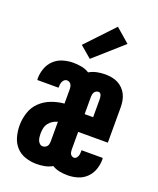

<svg xmlns="http://www.w3.org/2000/svg" viewBox="-144 -860 788 955"><g transform="rotate(20 250.0 -382.0)"><path d="M165 8Q135 8 106 -1.5Q77 -11 57 -33Q37 -55 29 -84.5Q21 -114 21 -144Q21 -178 32 -212Q43 -246 68 -270Q93 -294 126 -306.5Q159 -319 194 -322V-400Q194 -406 192.5 -412.5Q191 -419 187.5 -424Q184 -429 178.5 -432Q173 -435 166 -435Q159 -435 153 -430Q147 -425 144 -418Q141 -411 140 -403.5Q139 -396 139 -388Q139 -388 139 -387Q139 -386 139 -386H27Q27 -388 26.5 -389.5Q26 -391 26 -393Q26 -421 35.5 -447.5Q45 -474 65 -493Q85 -512 112 -520Q139 -528 166 -528Q188 -528 210 -524Q232 -520 251 -508Q270 -519 291.5 -523.5Q313 -528 335 -528Q352 -528 369.5 -525Q387 -522 402 -514.5Q417 -507 429.5 -494.5Q442 -482 449.5 -466.5Q457 -451 460 -434Q463 -417 463 -400V-213H306V-120Q306 -114 307 -108Q308 -102 310.5 -97Q313 -92 318.5 -88.5Q324 -85 330 -85Q337 -85 342 -90.5Q347 -96 349.5 -102.5Q352 -109 352.5 -116Q353 -123 353 -130Q353 -131 353 -131.5Q353 -132 353 -133H465Q465 -131 465.5 -129Q466 -127 466 -125Q466 -98 457 -72Q448 -46 428.5 -27Q409 -8 383 0Q357 8 330 8Q308 8 287 4Q266 0 248 -11Q229 0 208 4Q187 8 165 8ZM306 -307H351V-400Q351 -405 350.5 -410.5Q350 -416 348.5 -421.5Q347 -427 343 -431Q339 -435 334 -435Q328 -435 322 -432Q316 -429 312.5 -424Q309 -419 307.5 -412.5Q306 -406 306 -400ZM164 -85Q171 -85 177 -88Q183 -91 187 -96Q191 -101 192.5 -107.5Q194 -114 194 -120V-226Q180 -222 168 -214.5Q156 -207 147.5 -195.5Q139 -184 136 -170Q133 -156 133 -142Q133 -133 134 -124Q135 -115 138 -106.5Q141 -98 148 -91.5Q155 -85 164 -85ZM236 -574 175 -626 313 -772 387 -708Z"/></g></svg>

Font: Iosevka SS04 Heavy
Style: Regular
Weight: 900
Monospace: yes
Designer: Belleve Invis
Foundry: Belleve Invis
Version: Version 19.0.0; ttfautohint (v1.8.4)